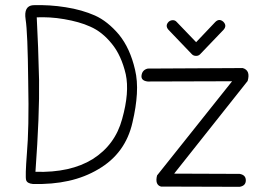

<svg xmlns="http://www.w3.org/2000/svg" viewBox="-20 -735 1040 742"><path d="M108 -715Q140 -716 171.5 -714Q203 -712 234 -707Q266 -702 294 -694Q322 -686 347 -675Q396 -653 440 -601Q483 -548 502 -465Q512 -423 509 -372Q506 -321 492 -262Q465 -142 360 -81Q308 -50 245 -36Q182 -22 107 -24Q85 -26 81 -39Q77 -52 84 -143Q88 -188 89.5 -257.5Q91 -327 89 -421Q88 -515 85.5 -575Q83 -635 79 -660Q71 -712 108 -715ZM117 -71Q252 -67 338 -120Q425 -175 452 -275Q481 -378 466 -448Q449 -521 412 -566Q375 -612 329 -632Q307 -642 282 -649Q257 -656 228 -661Q199 -666 172.5 -667.5Q146 -669 122 -668Q128 -557 131 -425Q132 -359 128.5 -270.5Q125 -182 117 -71ZM918 -472Q949 -463 937 -422L653 -64L906 -63Q930 -59 930 -38Q930 -17 906 -13L602 -14Q578 -21 587 -57L877 -421L551 -420Q524 -423 527 -444Q530 -465 551 -470ZM631 -620Q617 -636 632 -651Q639 -657 648 -657Q657 -657 663 -650L738 -572L812 -650Q827 -665 843 -651Q858 -636 844 -620L753 -525Q747 -519 738 -519Q728 -519 722 -525Z"/></svg>

Font: Yomogi
Style: Regular
Weight: 400
Designer: satsuyako
Foundry: satsuyako
Version: Version 3.100